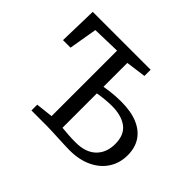

<svg xmlns="http://www.w3.org/2000/svg" viewBox="-125 -742 938 938"><g transform="rotate(45 344.0 -273.0)"><path d="M439.5 6Q425.5 6 403.2 5Q381 4 357 3Q333 2 312 1Q291 0 278 0H171V-40L260 -50V-502.5L114 -498.5L89 -352H37L42 -552.5H442V-509.5L338 -495.5V-330.5Q353 -333.5 372 -336Q391 -338.5 411.8 -339.8Q432.5 -341 451.5 -341Q519.5 -341 565.5 -321.2Q611.5 -301.5 635 -265.2Q658.5 -229 658.5 -178.5Q658.5 -124.5 632 -83Q605.5 -41.5 556.2 -17.8Q507 6 439.5 6ZM433.5 -42Q503 -42 539.8 -77.8Q576.5 -113.5 576.5 -173.5Q576.5 -236.5 538 -265.2Q499.5 -294 433.5 -294Q409.5 -294 383.2 -291.2Q357 -288.5 338 -285V-47.5Q357.5 -45.5 382.2 -43.8Q407 -42 433.5 -42Z"/></g></svg>

Font: Merriweather 24pt Light
Style: Regular
Weight: 300
Designer: Eben Sorkin
Foundry: Eben Sorkin
Version: Version 2.100